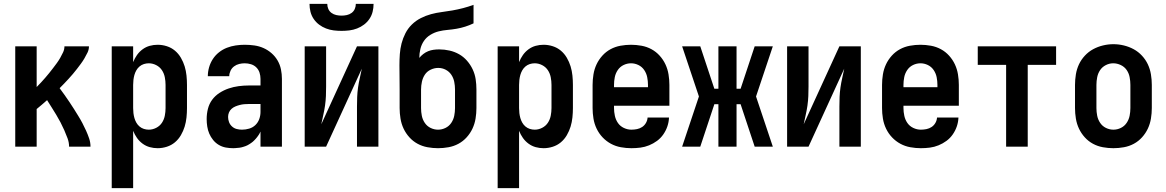

<svg xmlns="http://www.w3.org/2000/svg" viewBox="-20 -760 6040 995"><path d="M59 0V-520H170V-309Q182 -321 193 -333Q204 -345 214.5 -357Q225 -369 235 -381.5Q245 -394 255 -407Q265 -420 274.5 -433Q284 -446 292 -460Q300 -474 307 -489Q314 -504 314 -520H441Q441 -503 433.5 -487.5Q426 -472 417.5 -457.5Q409 -443 399 -429.5Q389 -416 379 -403Q369 -390 358 -377Q347 -364 335.5 -351.5Q324 -339 312.5 -327Q301 -315 289 -303Q302 -286 314.5 -268Q327 -250 339 -232.5Q351 -215 362.5 -196.5Q374 -178 385.5 -159.5Q397 -141 407 -122Q417 -103 426 -83Q435 -63 442 -42.5Q449 -22 449 0H338Q338 -22 330 -43.5Q322 -65 313 -85.5Q304 -106 293.5 -126Q283 -146 271.5 -165Q260 -184 248 -203Q236 -222 224 -241Q210 -229 197 -217.5Q184 -206 170 -195V0Z M559 215V-520H670V-438Q678 -458 690 -475Q702 -492 719 -504.5Q736 -517 756 -522.5Q776 -528 797 -528Q821 -528 844.5 -520.5Q868 -513 886.5 -497.5Q905 -482 917.5 -460.5Q930 -439 937 -416Q944 -393 946.5 -368.5Q949 -344 949 -320V-200Q949 -176 946.5 -151.5Q944 -127 937 -104Q930 -81 917.5 -59.5Q905 -38 886.5 -22.5Q868 -7 844.5 0.5Q821 8 797 8Q776 8 756 2.5Q736 -3 719 -15.5Q702 -28 690 -45Q678 -62 670 -82V215ZM751 -88Q771 -88 789.5 -97.5Q808 -107 819 -123.5Q830 -140 834 -160Q838 -180 838 -200V-320Q838 -340 834 -360Q830 -380 819 -396.5Q808 -413 789.5 -422.5Q771 -432 751 -432Q738 -432 725.5 -428Q713 -424 703 -415.5Q693 -407 686.5 -395.5Q680 -384 676.5 -371.5Q673 -359 671.5 -346Q670 -333 670 -320V-200Q670 -187 671.5 -174Q673 -161 676.5 -148.5Q680 -136 686.5 -124.5Q693 -113 703 -104.5Q713 -96 725.5 -92Q738 -88 751 -88Z M1189 8Q1169 8 1150 4.5Q1131 1 1114 -9Q1097 -19 1084.5 -34.5Q1072 -50 1064.5 -67.5Q1057 -85 1054 -104.5Q1051 -124 1051 -143Q1051 -170 1057.5 -196Q1064 -222 1079.5 -243Q1095 -264 1117.5 -278.5Q1140 -293 1165 -301.5Q1190 -310 1216.5 -313.5Q1243 -317 1269 -317H1330V-351Q1330 -368 1325 -383.5Q1320 -399 1308.5 -410.5Q1297 -422 1281 -427Q1265 -432 1248 -432Q1234 -432 1219.5 -428.5Q1205 -425 1193 -416Q1181 -407 1174.5 -393Q1168 -379 1168 -365H1057Q1057 -388 1063.5 -411Q1070 -434 1083 -454Q1096 -474 1115 -489Q1134 -504 1156 -512.5Q1178 -521 1201.5 -524.5Q1225 -528 1248 -528Q1273 -528 1298 -524.5Q1323 -521 1345.5 -511Q1368 -501 1387 -484.5Q1406 -468 1418.5 -446.5Q1431 -425 1436 -400.5Q1441 -376 1441 -351V0H1330V-78Q1325 -68 1323.5 -65.5Q1322 -63 1319 -58.5Q1316 -54 1312.5 -49.5Q1309 -45 1305.5 -41Q1302 -37 1298 -33Q1294 -29 1290 -25.5Q1286 -22 1281.5 -19Q1277 -16 1272.5 -13Q1268 -10 1263 -7.5Q1258 -5 1253 -3Q1248 -1 1242.5 0.5Q1237 2 1232 3.5Q1227 5 1221.5 5.5Q1216 6 1210.5 6.5Q1205 7 1199.5 7.5Q1194 8 1189 8ZM1234 -88Q1253 -88 1271.5 -93.5Q1290 -99 1303.5 -112Q1317 -125 1323.5 -143Q1330 -161 1330 -180V-221H1269Q1257 -221 1245.5 -220Q1234 -219 1222.5 -216Q1211 -213 1200 -208.5Q1189 -204 1180 -196Q1171 -188 1166.5 -177Q1162 -166 1162 -154Q1162 -140 1167 -127Q1172 -114 1182.5 -104.5Q1193 -95 1206.5 -91.5Q1220 -88 1234 -88Z M1559 0V-520H1670V-312Q1670 -287 1669 -262.5Q1668 -238 1664.5 -213.5Q1661 -189 1655.5 -165Q1650 -141 1645 -116L1830 -520H1941V0H1830V-208Q1830 -233 1831 -257.5Q1832 -282 1835.5 -306.5Q1839 -331 1844.5 -355Q1850 -379 1855 -404L1670 0ZM1750 -600Q1729 -600 1709 -602.5Q1689 -605 1669.5 -612.5Q1650 -620 1633.5 -632.5Q1617 -645 1605.5 -662Q1594 -679 1589 -699Q1584 -719 1584 -740H1676Q1676 -726 1681.5 -713.5Q1687 -701 1698 -693Q1709 -685 1722.5 -682Q1736 -679 1750 -679Q1764 -679 1777.5 -682Q1791 -685 1802 -693Q1813 -701 1818.5 -713.5Q1824 -726 1824 -740H1916Q1916 -719 1911 -699Q1906 -679 1894.5 -662Q1883 -645 1866.5 -632.5Q1850 -620 1830.5 -612.5Q1811 -605 1791 -602.5Q1771 -600 1750 -600Z M2250 8Q2223 8 2195.5 3Q2168 -2 2144 -15Q2120 -28 2101.5 -48.5Q2083 -69 2071.5 -93.5Q2060 -118 2055.5 -145.5Q2051 -173 2051 -200V-296Q2051 -328 2050.5 -359.5Q2050 -391 2050 -422Q2050 -451 2052 -479.5Q2054 -508 2061 -535Q2068 -562 2081 -587.5Q2094 -613 2114.5 -633Q2135 -653 2160.5 -666Q2186 -679 2213.5 -686.5Q2241 -694 2269 -697.5Q2297 -701 2325 -706Q2353 -711 2380 -718Q2407 -725 2434 -735V-639Q2413 -629 2391 -622Q2369 -615 2346 -611Q2323 -607 2299.5 -605Q2276 -603 2253.5 -597.5Q2231 -592 2210.5 -579.5Q2190 -567 2177 -548Q2164 -529 2158.5 -506Q2153 -483 2153 -460Q2162 -471 2173.5 -480Q2185 -489 2198.5 -494.5Q2212 -500 2226.5 -502Q2241 -504 2256 -504Q2283 -504 2309.5 -498Q2336 -492 2359 -479Q2382 -466 2400 -445.5Q2418 -425 2429.5 -400.5Q2441 -376 2445 -349.5Q2449 -323 2449 -296V-200Q2449 -173 2444.5 -145.5Q2440 -118 2428.5 -93.5Q2417 -69 2398.5 -48.5Q2380 -28 2356 -15Q2332 -2 2304.5 3Q2277 8 2250 8ZM2250 -88Q2270 -88 2288.5 -97Q2307 -106 2318.5 -123Q2330 -140 2334 -160Q2338 -180 2338 -200V-296Q2338 -316 2334 -336Q2330 -356 2319 -372.5Q2308 -389 2290 -398.5Q2272 -408 2251 -408Q2251 -408 2251 -408Q2251 -408 2251 -408Q2231 -408 2212 -399Q2193 -390 2182 -373.5Q2171 -357 2166.5 -336.5Q2162 -316 2162 -296V-200Q2162 -180 2166 -160Q2170 -140 2181.5 -123Q2193 -106 2211.5 -97Q2230 -88 2250 -88Z M2559 215V-520H2670V-438Q2678 -458 2690 -475Q2702 -492 2719 -504.5Q2736 -517 2756 -522.5Q2776 -528 2797 -528Q2821 -528 2844.5 -520.5Q2868 -513 2886.5 -497.5Q2905 -482 2917.5 -460.5Q2930 -439 2937 -416Q2944 -393 2946.5 -368.5Q2949 -344 2949 -320V-200Q2949 -176 2946.5 -151.5Q2944 -127 2937 -104Q2930 -81 2917.5 -59.5Q2905 -38 2886.5 -22.5Q2868 -7 2844.5 0.5Q2821 8 2797 8Q2776 8 2756 2.5Q2736 -3 2719 -15.5Q2702 -28 2690 -45Q2678 -62 2670 -82V215ZM2751 -88Q2771 -88 2789.5 -97.5Q2808 -107 2819 -123.5Q2830 -140 2834 -160Q2838 -180 2838 -200V-320Q2838 -340 2834 -360Q2830 -380 2819 -396.5Q2808 -413 2789.5 -422.5Q2771 -432 2751 -432Q2738 -432 2725.5 -428Q2713 -424 2703 -415.5Q2693 -407 2686.5 -395.5Q2680 -384 2676.5 -371.5Q2673 -359 2671.5 -346Q2670 -333 2670 -320V-200Q2670 -187 2671.5 -174Q2673 -161 2676.5 -148.5Q2680 -136 2686.5 -124.5Q2693 -113 2703 -104.5Q2713 -96 2725.5 -92Q2738 -88 2751 -88Z M3252 8Q3225 8 3197.5 3Q3170 -2 3146 -15Q3122 -28 3103 -48Q3084 -68 3072 -93Q3060 -118 3055.5 -145.5Q3051 -173 3051 -200V-320Q3051 -347 3055.5 -374.5Q3060 -402 3071.5 -426.5Q3083 -451 3101.5 -471.5Q3120 -492 3144 -505Q3168 -518 3195.5 -523Q3223 -528 3250 -528Q3277 -528 3304.5 -523Q3332 -518 3356 -505Q3380 -492 3398.5 -471.5Q3417 -451 3428.5 -426.5Q3440 -402 3444.5 -374.5Q3449 -347 3449 -320V-212H3162V-200Q3162 -180 3166.5 -159.5Q3171 -139 3182.5 -122.5Q3194 -106 3213 -97Q3232 -88 3252 -88Q3267 -88 3281.5 -91Q3296 -94 3308 -102Q3320 -110 3327.5 -123Q3335 -136 3336 -151H3447Q3446 -127 3438.5 -105Q3431 -83 3417.5 -63.5Q3404 -44 3385 -30Q3366 -16 3344 -7Q3322 2 3299 5Q3276 8 3252 8ZM3162 -308H3338V-320Q3338 -340 3334 -360Q3330 -380 3318.5 -397Q3307 -414 3288.5 -423Q3270 -432 3250 -432Q3230 -432 3211.5 -423Q3193 -414 3181.5 -397Q3170 -380 3166 -360Q3162 -340 3162 -320Z M3515 0 3602 -260 3515 -520H3609L3682 -300H3703V-520H3797V-300H3818L3891 -520H3985L3898 -260L3985 0H3891L3818 -220H3797V0H3703V-220H3682L3609 0Z M4059 0V-520H4170V-312Q4170 -287 4169 -262.5Q4168 -238 4164.5 -213.5Q4161 -189 4155.5 -165Q4150 -141 4145 -116L4330 -520H4441V0H4330V-208Q4330 -233 4331 -257.5Q4332 -282 4335.5 -306.5Q4339 -331 4344.5 -355Q4350 -379 4355 -404L4170 0Z M4752 8Q4725 8 4697.5 3Q4670 -2 4646 -15Q4622 -28 4603 -48Q4584 -68 4572 -93Q4560 -118 4555.5 -145.5Q4551 -173 4551 -200V-320Q4551 -347 4555.5 -374.5Q4560 -402 4571.5 -426.5Q4583 -451 4601.5 -471.5Q4620 -492 4644 -505Q4668 -518 4695.5 -523Q4723 -528 4750 -528Q4777 -528 4804.5 -523Q4832 -518 4856 -505Q4880 -492 4898.5 -471.5Q4917 -451 4928.5 -426.5Q4940 -402 4944.5 -374.5Q4949 -347 4949 -320V-212H4662V-200Q4662 -180 4666.5 -159.5Q4671 -139 4682.5 -122.5Q4694 -106 4713 -97Q4732 -88 4752 -88Q4767 -88 4781.5 -91Q4796 -94 4808 -102Q4820 -110 4827.5 -123Q4835 -136 4836 -151H4947Q4946 -127 4938.5 -105Q4931 -83 4917.5 -63.5Q4904 -44 4885 -30Q4866 -16 4844 -7Q4822 2 4799 5Q4776 8 4752 8ZM4662 -308H4838V-320Q4838 -340 4834 -360Q4830 -380 4818.5 -397Q4807 -414 4788.5 -423Q4770 -432 4750 -432Q4730 -432 4711.5 -423Q4693 -414 4681.5 -397Q4670 -380 4666 -360Q4662 -340 4662 -320Z M5194 0V-424H5047V-520H5453V-424H5306V0Z M5750 8Q5723 8 5695.5 3Q5668 -2 5644 -15Q5620 -28 5601.5 -48.5Q5583 -69 5571.5 -93.5Q5560 -118 5555.5 -145.5Q5551 -173 5551 -200V-320Q5551 -347 5555.5 -374.5Q5560 -402 5571.5 -426.5Q5583 -451 5602 -471.5Q5621 -492 5645 -505Q5669 -518 5696 -524.5Q5723 -531 5750 -531Q5777 -531 5804 -524.5Q5831 -518 5855 -505Q5879 -492 5898 -471.5Q5917 -451 5928.5 -426.5Q5940 -402 5944.5 -374.5Q5949 -347 5949 -320V-200Q5949 -173 5944.5 -145.5Q5940 -118 5928.5 -93.5Q5917 -69 5898.5 -48.5Q5880 -28 5856 -15Q5832 -2 5804.5 3Q5777 8 5750 8ZM5750 -88Q5770 -88 5788.5 -97Q5807 -106 5818.5 -123Q5830 -140 5834 -160Q5838 -180 5838 -200V-320Q5838 -340 5834 -360.5Q5830 -381 5818.5 -397.5Q5807 -414 5788 -423Q5769 -432 5749 -432Q5729 -432 5710.5 -422.5Q5692 -413 5681 -396.5Q5670 -380 5666 -360Q5662 -340 5662 -320V-200Q5662 -180 5666 -160Q5670 -140 5681.5 -123Q5693 -106 5711.5 -97Q5730 -88 5750 -88Z"/></svg>

Font: Zed Mono
Style: Bold
Weight: 700
Monospace: yes
Designer: Belleve Invis
Foundry: Belleve Invis
Version: Version 1.0.0; ttfautohint (v1.8.4)